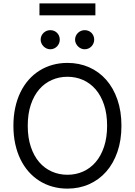

<svg xmlns="http://www.w3.org/2000/svg" viewBox="-20 -1111 801 1141"><path d="M701.7 -363.6Q701.7 -277.3 677.7 -208.3Q653.8 -139.2 611 -90.7Q568.2 -42.3 509.4 -16.2Q450.6 9.9 380.7 9.9Q334.2 9.9 292.3 -1.8Q250.4 -13.5 214.7 -35.9Q179 -58.2 150.4 -90.6Q121.8 -122.9 101.6 -164.4Q81.3 -206 70.5 -256Q59.7 -306.1 59.7 -363.6Q59.7 -421.2 70.5 -471.2Q81.3 -521.3 101.6 -562.9Q121.8 -604.4 150.4 -636.7Q179 -669 214.7 -691.4Q250.4 -713.8 292.3 -725.5Q334.2 -737.2 380.7 -737.2Q450.6 -737.2 509.4 -711.3Q568.2 -685.4 611 -636.9Q653.8 -588.4 677.7 -519.2Q701.7 -449.9 701.7 -363.6ZM616.5 -363.6Q616.5 -434.7 598.2 -489Q579.9 -543.3 548.1 -580.1Q516.3 -616.8 473.4 -635.8Q430.4 -654.8 380.7 -654.8Q331.3 -654.8 288.2 -635.8Q245 -616.8 213.2 -580.1Q181.5 -543.3 163.2 -489Q144.9 -434.7 144.9 -363.6Q144.9 -293 163.2 -238.5Q181.5 -183.9 213.2 -147.2Q245 -110.4 288.2 -91.4Q331.3 -72.4 380.7 -72.4Q430.4 -72.4 473.4 -91.4Q516.3 -110.4 548.1 -147.2Q579.9 -183.9 598.2 -238.5Q616.5 -293 616.5 -363.6ZM546.9 -1019.9H214.5V-1090.9H546.9ZM278.4 -818.2Q267.4 -818.2 257.1 -822.8Q246.8 -827.4 238.8 -835.4Q230.8 -843.4 226.2 -853.7Q221.6 -864 221.6 -875Q221.6 -887.4 226.2 -897.7Q230.8 -908 238.8 -915.7Q246.8 -923.3 257.1 -927.6Q267.4 -931.8 278.4 -931.8Q290.8 -931.8 301.1 -927.6Q311.4 -923.3 319.1 -915.7Q326.7 -908 331 -897.7Q335.2 -887.4 335.2 -875Q335.2 -864 331 -853.7Q326.7 -843.4 319.1 -835.4Q311.4 -827.4 301.1 -822.8Q290.8 -818.2 278.4 -818.2ZM483 -818.2Q471.9 -818.2 461.6 -822.8Q451.3 -827.4 443.4 -835.4Q435.4 -843.4 430.8 -853.7Q426.1 -864 426.1 -875Q426.1 -887.4 430.8 -897.7Q435.4 -908 443.4 -915.7Q451.3 -923.3 461.6 -927.6Q471.9 -931.8 483 -931.8Q495.4 -931.8 505.7 -927.6Q516 -923.3 523.6 -915.7Q531.2 -908 535.5 -897.7Q539.8 -887.4 539.8 -875Q539.8 -864 535.5 -853.7Q531.2 -843.4 523.6 -835.4Q516 -827.4 505.7 -822.8Q495.4 -818.2 483 -818.2Z"/></svg>

Font: Interop
Style: Regular
Weight: 400
Designer: Rasmus Andersson, Google, Jang Haemin
Foundry: jhaemin
Version: Version 1.008